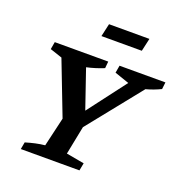

<svg xmlns="http://www.w3.org/2000/svg" viewBox="-149 -988 1059 1117"><g transform="rotate(20 380.0 -429.0)"><path d="M102 0 110 -44Q140 -53 169 -59.5Q198 -66 228 -69L270 -249L142 -581L67 -606L75 -652H406L402 -610Q351 -589 296 -577L378 -338L558 -575L468 -606L476 -652H760L755 -609Q712 -588 664 -575L398 -243L363 -67L474 -47L465 0ZM318 -778 336 -858H586L568 -778Z"/></g></svg>

Font: Piazzolla SemiBold
Style: Italic
Weight: 600
Italic angle: -11.3°
Designer: Juan Pablo del Peral
Foundry: Huerta Tipografica
Version: Version 1.330